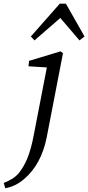

<svg xmlns="http://www.w3.org/2000/svg" viewBox="-90 -763 474 1031"><path d="M-61.9 247.7C-26.7 241.7 6.9 226.3 39.1 198.8C101.6 146 141.3 70.2 160.3 -23.1L248.2 -477.2L235.1 -487.3L66.1 -436.2L63 -407L183.2 -399.6L164.3 -415L93.3 -48.1C71.4 72.5 44.7 122.7 11 166.5C-9 190.6 -34 204.6 -69.8 219.6L-61.9 247.7ZM336.8 -546 363.9 -567.1 263.8 -743.3H231L75.7 -567.2L95 -545.9L260.9 -690H213.9L336.8 -546Z"/></svg>

Font: Source Serif Variable
Style: Italic
Weight: 389
Italic angle: -12°
Designer: Frank Grießhammer
Foundry: Adobe Systems Incorporated
Version: Version 3.001;hotconv 1.0.111;makeotfexe 2.5.65597